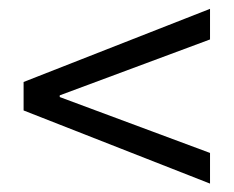

<svg xmlns="http://www.w3.org/2000/svg" viewBox="-20 -553 537 441"><path d="M462.4 -532.7V-462.4L117.2 -334V-330.1L462.4 -201.7V-131.3L34.2 -299.3V-364.7Z"/></svg>

Font: Varta
Style: Regular
Weight: 400
Designer: Joana Correia, Viktoriya Grabowska, Eben Sorkin
Foundry: Sorkin Type
Version: Version 1.002; ttfautohint (v1.3) -l 8 -r 24 -G 200 -x 12 -H